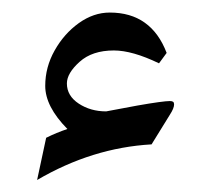

<svg xmlns="http://www.w3.org/2000/svg" viewBox="-20 -298 343 312"><path d="M250.8 -212 238.4 -195.1Q195.1 -216 165 -216Q129.8 -216 109.3 -197.5Q88.7 -179 88.7 -162.4Q88.7 -142.3 108 -129.6Q127.2 -117 152.5 -117Q182.3 -122.8 203.3 -126.5Q224.4 -130.2 237.6 -132Q250.8 -133.8 256 -133.8Q259.6 -133.8 261.3 -132.6Q262.9 -131.3 262.9 -128.3Q262.9 -122.1 256 -111.5L226.3 -63.4Q129.8 -57.9 40.3 -5.5L55 -74.1Q71.9 -82.5 89.5 -88.4Q53.5 -125 53.5 -158.4Q53.5 -188.9 68.8 -216Q84 -243.1 108 -260.4Q132 -277.6 158.4 -277.6Q192.2 -277.6 215.3 -261.1Q238.4 -244.6 250.8 -212Z"/></svg>

Font: Parastoo
Style: Regular
Weight: 400
Foundry: Saber Rastikerdar (saber.rastikerdar@gmail.com)
Version: Version 3.000